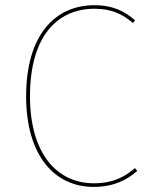

<svg xmlns="http://www.w3.org/2000/svg" viewBox="-20 -711 575 740"><path d="M343.3 -690.9C193.1 -690.9 80.7 -577 80.7 -339.9C80.7 -113.1 188.9 9.4 341.4 9.4C421.7 9.4 471.9 -20.4 509 -52.1L500.3 -63.1C464.4 -33.1 420.3 -4.6 341.9 -4.6C198.9 -4.6 95.6 -119.7 95.6 -339.8C95.6 -572.6 201.9 -677.3 344.1 -677.3C412.4 -677.3 452.4 -655.6 492.6 -622.4L500.4 -633C461.6 -666.1 417.7 -690.9 343.3 -690.9Z"/></svg>

Font: Fira Sans Hair
Style: Regular
Weight: 100
Designer: bBox Type GmbH & Carrois Corporate GbR & Edenspiekermann AG
Foundry: bBox Type GmbH & Carrois Corporate GbR & Edenspiekermann AG
Version: Version 4.300;PS 004.300;hotconv 1.0.88;makeotf.lib2.5.64775